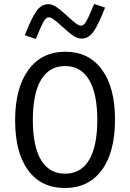

<svg xmlns="http://www.w3.org/2000/svg" viewBox="-20 -930 654 965"><path d="M308 -670Q426 -670 492 -580.5Q558 -491 558 -329Q558 -165 491.5 -75Q425 15 306 15Q187 15 121.5 -74Q56 -163 56 -325Q56 -488 123 -579Q190 -670 308 -670ZM307 -598Q228 -598 186.5 -529Q145 -460 145 -327Q145 -194 186.5 -125.5Q228 -57 307 -57Q386 -57 427.5 -125.5Q469 -194 469 -327Q469 -460 427.5 -529Q386 -598 307 -598ZM453 -910 508 -892Q475 -806 450 -771Q425 -736 390 -736Q371 -736 350.5 -749Q330 -762 292 -797Q261 -825 248 -834Q235 -843 225 -843Q211 -843 198 -819.5Q185 -796 160 -734L105 -753Q138 -839 163 -874Q188 -909 223 -909Q241 -909 261.5 -896Q282 -883 321 -847Q350 -820 364 -810.5Q378 -801 388 -801Q401 -801 414 -823.5Q427 -846 453 -910Z"/></svg>

Font: Intel One Mono
Style: Regular
Weight: 400
Monospace: yes
Designer: Fred Shallcrass
Foundry: Frere-Jones Type LLC
Version: Version 1.400;hotconv 1.1.0;makeotfexe 2.6.0;FJTRelease1.4